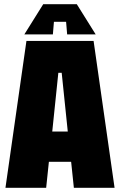

<svg xmlns="http://www.w3.org/2000/svg" viewBox="-20 -895 572 915"><path d="M6 0 106 -700H426L526 0H332L319 -124H213L200 0ZM229 -268H303L274 -548H258ZM232 -731H96L186 -875H346L436 -731H300L295 -791H237Z"/></svg>

Font: Tektur Condensed ExtraBold
Style: Regular
Weight: 800
Width: 3
Designer: Adam Jagosz
Foundry: Adam Jagosz
Version: Version 1.005;gftools[0.9.30]